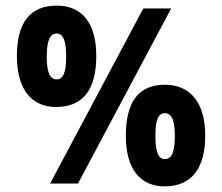

<svg xmlns="http://www.w3.org/2000/svg" viewBox="-20 -652 787 682"><path d="M179 -272C277 -272 322 -336 322 -453C322 -571 271 -632 181 -632C86 -632 40 -570 40 -453C40 -332 94 -272 179 -272ZM489 -622 158 0H257L588 -622ZM181 -370C157 -370 146 -396 146 -451C146 -506 157 -533 181 -533C205 -533 215 -506 215 -451C215 -396 205 -370 181 -370ZM565 10C660 10 709 -54 709 -170C709 -290 654 -351 566 -351C468 -351 427 -285 427 -169C427 -52 478 10 565 10ZM565 -87C542 -87 532 -114 532 -169C532 -225 542 -250 565 -250C591 -250 601 -223 601 -169C601 -113 591 -87 565 -87Z"/></svg>

Font: Noto Sans Gurmukhi ExtraCondensed
Style: Bold
Weight: 700
Width: 2
Designer: Jelle Bosma - Monotype Design Team
Foundry: Monotype Imaging Inc.
Version: Version 2.004